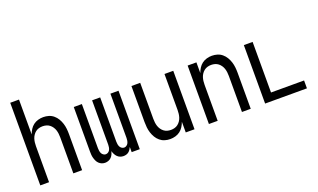

<svg xmlns="http://www.w3.org/2000/svg" viewBox="-77 -1166 2655 1605"><g transform="rotate(-20 1250.0 -363.5)"><path d="M64 0V-735H142V-425Q150 -447 162.5 -467Q175 -487 193.5 -501Q212 -515 235 -521.5Q258 -528 281 -528Q306 -528 329.5 -521Q353 -514 372 -498Q391 -482 403.5 -461Q416 -440 423.5 -416.5Q431 -393 433.5 -368.5Q436 -344 436 -320V0H358V-320Q358 -337 356 -353.5Q354 -370 349 -385.5Q344 -401 334.5 -415Q325 -429 312 -439Q299 -449 283 -453.5Q267 -458 250 -458Q233 -458 217 -453.5Q201 -449 188 -439Q175 -429 165.5 -415Q156 -401 151 -385.5Q146 -370 144 -353.5Q142 -337 142 -320V0Z M639 8Q624 8 610 2.5Q596 -3 585 -13.5Q574 -24 567.5 -38Q561 -52 557 -66.5Q553 -81 552 -96Q551 -111 551 -126V-520H623V-126Q623 -115 625 -103Q627 -91 632 -81Q637 -71 647 -64Q657 -57 668 -57Q680 -57 690 -64Q700 -71 705 -81Q710 -91 712 -103Q714 -115 714 -126V-520H786V-126Q786 -115 788 -103Q790 -91 795 -81Q800 -71 810 -64Q820 -57 832 -57Q843 -57 853 -64Q863 -71 868 -81Q873 -91 875 -103Q877 -115 877 -126V-520H949V0H877V-46Q872 -35 865 -24.5Q858 -14 848.5 -6.5Q839 1 827 4.5Q815 8 802 8Q787 8 773 2.5Q759 -3 748.5 -13.5Q738 -24 731 -38Q724 -52 720 -66Q717 -52 710.5 -38Q704 -24 693.5 -13.5Q683 -3 668.5 2.5Q654 8 639 8Z M1219 8Q1194 8 1170.5 1Q1147 -6 1128 -22Q1109 -38 1096.5 -59Q1084 -80 1076.5 -103.5Q1069 -127 1066.5 -151.5Q1064 -176 1064 -200V-520H1142V-200Q1142 -183 1144 -166.5Q1146 -150 1151 -134.5Q1156 -119 1165.5 -105Q1175 -91 1188 -81Q1201 -71 1217 -66.5Q1233 -62 1250 -62Q1267 -62 1283 -66.5Q1299 -71 1312 -81Q1325 -91 1334.5 -105Q1344 -119 1349 -134.5Q1354 -150 1356 -166.5Q1358 -183 1358 -200V-520H1436V0H1358V-95Q1350 -73 1337.5 -53Q1325 -33 1306.5 -19Q1288 -5 1265 1.5Q1242 8 1219 8Z M1564 0V-520H1642V-425Q1650 -447 1662.5 -467Q1675 -487 1693.5 -501Q1712 -515 1735 -521.5Q1758 -528 1781 -528Q1806 -528 1829.5 -521Q1853 -514 1872 -498Q1891 -482 1903.5 -461Q1916 -440 1923.5 -416.5Q1931 -393 1933.5 -368.5Q1936 -344 1936 -320V0H1858V-320Q1858 -337 1856 -353.5Q1854 -370 1849 -385.5Q1844 -401 1834.5 -415Q1825 -429 1812 -439Q1799 -449 1783 -453.5Q1767 -458 1750 -458Q1733 -458 1717 -453.5Q1701 -449 1688 -439Q1675 -429 1665.5 -415Q1656 -401 1651 -385.5Q1646 -370 1644 -353.5Q1642 -337 1642 -320V0Z M2064 0V-520H2142V-70H2436V0Z"/></g></svg>

Font: Moesevka
Style: Regular
Weight: 400
Monospace: yes
Designer: Belleve Invis
Foundry: Belleve Invis
Version: Version 32.5.0; ttfautohint (v1.8.4)